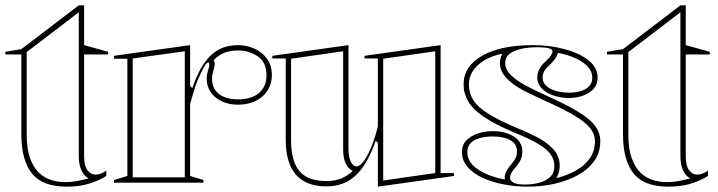

<svg xmlns="http://www.w3.org/2000/svg" viewBox="-20 -684 2688 719"><path d="M230 15Q139 15 99.5 -34.5Q60 -84 60 -181V-480H0V-490L60 -500L275 -664H295V-515L385 -490V-480H295V-100Q295 -63 307.5 -46.5Q320 -30 338 -30Q348 -30 358 -34Q368 -38 378 -45V-25Q364 -16 347 -8.5Q330 -1 311.5 4.5Q293 10 272.5 12.5Q252 15 230 15ZM312 -16Q296 -24 285.5 -45Q275 -66 275 -100V-638L80 -489V-181Q80 -127 92.5 -92Q105 -57 125.5 -37.5Q146 -18 171.5 -10Q197 -2 224 -2Q248 -2 271 -6.5Q294 -11 312 -16Z M407 0V-10L457 -25V-464H407V-475L692 -515V-362L700 -354Q711 -385 723.5 -411Q736 -437 749 -453Q771 -484 801.5 -499.5Q832 -515 872 -515Q901 -515 930 -503Q959 -491 978.5 -466Q998 -441 998 -402Q998 -370 982 -345Q966 -320 937.5 -306Q909 -292 871 -292Q837 -292 810.5 -304.5Q784 -317 769 -339Q754 -361 754 -389Q754 -401 756.5 -410.5Q759 -420 761.5 -428.5Q764 -437 764 -443Q764 -450 760 -450Q754 -450 745 -435Q736 -420 719 -381Q713 -366 706 -343.5Q699 -321 692 -295V-25L742 -10V0ZM672 -492 477 -465V-20H672ZM872 -495Q842 -495 819.5 -486Q797 -477 780 -458Q782 -455 783 -451.5Q784 -448 784 -443Q784 -436 781.5 -428Q779 -420 776.5 -410.5Q774 -401 774 -389Q774 -353 799.5 -332.5Q825 -312 871 -312Q922 -312 950 -336Q978 -360 978 -402Q978 -451 945 -473Q912 -495 872 -495Z M1203 14Q1127 14 1088.5 -29.5Q1050 -73 1050 -161V-465H1000V-475L1285 -515V-126Q1285 -95 1294 -78Q1303 -61 1315 -61Q1328 -61 1342.5 -81Q1357 -101 1371 -135Q1385 -169 1395 -211V-465H1345V-475L1630 -515V-36H1680V-25L1395 15V-149L1387 -157Q1356 -68 1312 -27Q1268 14 1203 14ZM1610 -492 1415 -464V-8L1610 -36ZM1265 -492 1070 -464V-161Q1070 -80 1101.5 -43Q1133 -6 1203 -6Q1235 -6 1258.5 -16Q1282 -26 1301 -44Q1300 -45 1297.5 -46Q1295 -47 1291 -50Q1278 -61 1271.5 -79.5Q1265 -98 1265 -126Z M1957 15Q1910 15 1866 6.5Q1822 -2 1786.5 -18.5Q1751 -35 1730.5 -59Q1710 -83 1710 -114Q1710 -142 1727 -159Q1744 -176 1770.5 -184.5Q1797 -193 1825 -193Q1855 -193 1880 -184.5Q1905 -176 1920.5 -159Q1936 -142 1936 -118Q1936 -102 1931 -89Q1926 -76 1913 -60Q1900 -46 1895 -36.5Q1890 -27 1890 -17Q1890 -12 1895 -6Q1900 0 1912 3.5Q1924 7 1945 7Q1973 7 1998.5 0.5Q2024 -6 2040 -21Q2056 -36 2056 -62Q2056 -86 2042 -106Q2028 -126 1995 -145.5Q1962 -165 1905 -188Q1834 -218 1792.5 -246Q1751 -274 1733.5 -304Q1716 -334 1716 -368Q1716 -436 1786 -475.5Q1856 -515 1974 -515Q2039 -515 2094.5 -500Q2150 -485 2184 -458Q2218 -431 2218 -393Q2218 -368 2202.5 -351Q2187 -334 2162.5 -325.5Q2138 -317 2111 -317Q2089 -317 2068 -322Q2047 -327 2030 -336.5Q2013 -346 2002.5 -360.5Q1992 -375 1992 -394Q1992 -425 2021 -452Q2037 -467 2043 -476Q2049 -485 2049 -492Q2049 -495 2046 -498Q2043 -501 2036 -503Q2029 -505 2017.5 -506Q2006 -507 1989 -507Q1961 -507 1934 -501.5Q1907 -496 1889.5 -483.5Q1872 -471 1872 -448Q1872 -423 1894 -402Q1916 -381 1951 -362.5Q1986 -344 2026 -326Q2102 -292 2146 -265Q2190 -238 2209 -212Q2228 -186 2228 -156Q2228 -112 2204.5 -80Q2181 -48 2142 -27Q2103 -6 2055 4.5Q2007 15 1957 15ZM1870 -12Q1870 -14 1870 -15Q1870 -16 1870 -17Q1870 -31 1877 -44Q1884 -57 1898 -73Q1909 -87 1912.5 -96Q1916 -105 1916 -118Q1916 -145 1891 -159Q1866 -173 1825 -173Q1799 -173 1777 -167Q1755 -161 1742.5 -148Q1730 -135 1730 -114Q1730 -76 1770 -49.5Q1810 -23 1870 -12ZM2063 -17Q2104 -27 2137 -45.5Q2170 -64 2189 -91.5Q2208 -119 2208 -156Q2208 -181 2190.5 -203.5Q2173 -226 2131.5 -251Q2090 -276 2018 -308Q1988 -322 1958.5 -336Q1929 -350 1905 -367Q1881 -384 1866.5 -404Q1852 -424 1852 -448Q1852 -457 1854.5 -466Q1857 -475 1861 -483Q1803 -471 1769.5 -440Q1736 -409 1736 -368Q1736 -335 1752.5 -309Q1769 -283 1808 -258.5Q1847 -234 1913 -206Q1953 -190 1990 -171Q2027 -152 2051.5 -126Q2076 -100 2076 -62Q2076 -49 2072.5 -37.5Q2069 -26 2063 -17ZM2111 -337Q2136 -337 2155.5 -343Q2175 -349 2186.5 -361.5Q2198 -374 2198 -393Q2198 -416 2181.5 -434Q2165 -452 2136 -465.5Q2107 -479 2069 -486Q2069 -485 2068.5 -484Q2068 -483 2068 -482Q2065 -472 2057 -461.5Q2049 -451 2035 -437Q2022 -426 2017 -415.5Q2012 -405 2012 -394Q2012 -375 2025.5 -362.5Q2039 -350 2061.5 -343.5Q2084 -337 2111 -337Z M2483 15Q2392 15 2352.5 -34.5Q2313 -84 2313 -181V-480H2253V-490L2313 -500L2528 -664H2548V-515L2638 -490V-480H2548V-100Q2548 -63 2560.5 -46.5Q2573 -30 2591 -30Q2601 -30 2611 -34Q2621 -38 2631 -45V-25Q2617 -16 2600 -8.5Q2583 -1 2564.5 4.5Q2546 10 2525.5 12.5Q2505 15 2483 15ZM2565 -16Q2549 -24 2538.5 -45Q2528 -66 2528 -100V-638L2333 -489V-181Q2333 -127 2345.5 -92Q2358 -57 2378.5 -37.5Q2399 -18 2424.5 -10Q2450 -2 2477 -2Q2501 -2 2524 -6.5Q2547 -11 2565 -16Z"/></svg>

Font: Kalnia Glaze Thin
Style: Regular
Weight: 100
Version: Version 1.110